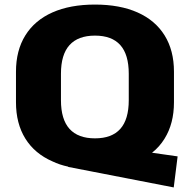

<svg xmlns="http://www.w3.org/2000/svg" viewBox="-20 -731 832 841"><path d="M278 0 279 -1Q241 -9 210 -24Q132 -58 91 -124Q50 -190 50 -283V-417Q50 -510 91 -576Q132 -642 209.5 -676.5Q287 -711 396 -711Q505 -711 582.5 -676.5Q660 -642 701 -576Q742 -510 742 -417V-283Q742 -190 701 -124Q679 -88 646 -62L758 -46L741 90ZM396 -125Q470 -125 507 -166.5Q544 -208 544 -292V-408Q544 -492 507 -533.5Q470 -575 396 -575Q322 -575 284.5 -533.5Q247 -492 247 -408V-292Q247 -208 284.5 -166.5Q322 -125 396 -125Z"/></svg>

Font: Pathway Extreme 8pt Thin 12pt ExtraBold
Style: Regular
Weight: 800
Version: Version 1.001;gftools[0.9.26]